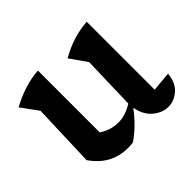

<svg xmlns="http://www.w3.org/2000/svg" viewBox="-124 -656 823 823"><g transform="rotate(-45 288.0 -244.0)"><path d="M65 -79 75 -368 19 -445Q106 -492 189 -498V-123Q230 -96 276 -96Q319 -96 363 -124L370 -368L316 -445Q398 -492 485 -498V-86L574 -94Q569 -43 539.5 -17.5Q510 8 475 8Q439 8 407 -18.5Q375 -45 365 -96Q319 -33 259 8Q244 10 227 10Q126 10 65 -79Z"/></g></svg>

Font: Piazzolla SemiBold
Style: Regular
Weight: 600
Designer: Juan Pablo del Peral
Foundry: Huerta Tipografica
Version: Version 1.330